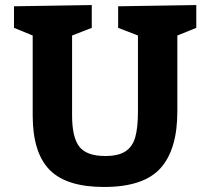

<svg xmlns="http://www.w3.org/2000/svg" viewBox="-20 -725 829 757"><path d="M395 -109.9Q446.8 -109.9 474.9 -128.4Q502.9 -147 513.4 -184.6Q523.9 -222.2 523.9 -285.2V-585L445.8 -615.2V-700.2L753.9 -705.1V-615.2L679.2 -585V-285.2Q679.2 -135.3 612.5 -61.5Q545.9 12.2 390.1 12.2Q241.2 12.2 175 -55.9Q108.9 -124 108.9 -270V-585L35.2 -615.2V-700.2L341.8 -705.1V-615.2L264.2 -585V-270Q264.2 -183.1 293 -146.5Q321.8 -109.9 395 -109.9Z"/></svg>

Font: Kadwa
Style: Bold
Weight: 700
Designer: Sol Matas
Foundry: Sol Matas
Version: Version 1.001;PS 001.000;hotconv 1.0.70;makeotf.lib2.5.58329